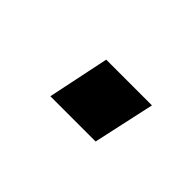

<svg xmlns="http://www.w3.org/2000/svg" viewBox="-30 -441 282 282"><g transform="rotate(45 111.5 -300.0)"><path d="M64 -252 84 -348H179L158 -252Z"/></g></svg>

Font: Saira
Style: Italic
Weight: 400
Italic angle: -12°
Designer: Hector Gatti with collaboration of the Omnibus-Type team
Foundry: Omnibus-Type
Version: Version 1.100; ttfautohint (v1.8.3)